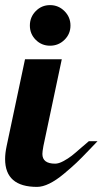

<svg xmlns="http://www.w3.org/2000/svg" viewBox="-34 -732 402 752"><path d="M64 -500H208L136 -160Q132 -138 132 -129Q132 -91 182 -91Q196 -91 214.5 -101Q233 -111 247 -122Q261 -133 283 -152.5Q305 -172 314 -179H348Q344 -175 314.5 -144Q285 -113 265.5 -94.5Q246 -76 216 -51Q186 -26 159.5 -13Q133 0 111 0Q-14 0 -14 -109Q-14 -132 -8 -160ZM106 -576Q83 -599 83 -632Q83 -665 106 -688.5Q129 -712 162 -712Q195 -712 218.5 -688.5Q242 -665 242 -632Q242 -599 218.5 -576Q195 -553 162 -553Q129 -553 106 -576Z"/></svg>

Font: Lobster 1.3
Style: Regular
Weight: 400
Designer: Pablo Impallari
Foundry: Pablo Impallari. www.impallari.com
Version: Version 1.003 2010